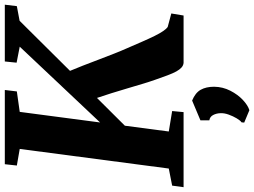

<svg xmlns="http://www.w3.org/2000/svg" viewBox="-153 -634 1056 798"><g transform="rotate(-90 375.0 -235.0)"><path d="M-4 0 2.5 -47.5 73.5 -61.5 155 -681 86 -693 91.5 -743H400L394 -693L309 -681L265 -347L580 -681L513.5 -694L518.5 -743H754.5L748.5 -693L687.5 -681.5L479.5 -472Q489 -450 501.2 -418.5Q513.5 -387 526.2 -353.2Q539 -319.5 551 -289Q563 -258.5 572 -238.5Q588 -201.5 601 -171.8Q614 -142 624.8 -120.2Q635.5 -98.5 644.8 -85Q654 -71.5 662 -66L718 -51L709.5 0H512.5Q502 -1 493.5 -8.5Q485 -16 477.2 -30Q469.5 -44 461.2 -66Q453 -88 442.5 -118Q434 -142 425 -172.2Q416 -202.5 406.2 -235.2Q396.5 -268 386.5 -300.2Q376.5 -332.5 367 -360L251.5 -244L227.5 -61.5L312.5 -47.5L308 0ZM264.5 252 265.5 241Q273 236 282 221Q291 206 297.8 187.2Q304.5 168.5 303.5 152.5Q303 136.5 296 123Q289 109.5 274 107V70L356 35.5Q388 48.5 400.8 71Q413.5 93.5 413.5 127Q413 163 397 194.2Q381 225.5 358.5 246.5Q336 267.5 316 273.5Z"/></g></svg>

Font: Merriweather 24pt ExtraBold
Style: Italic
Weight: 800
Italic angle: -7.8°
Version: Version 2.101